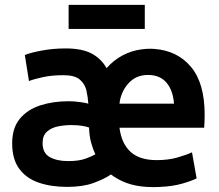

<svg xmlns="http://www.w3.org/2000/svg" viewBox="-20 -745 902 789"><path d="M471 -319Q476 -366 507 -401.5Q538 -437 588 -437Q637 -437 664 -405.5Q691 -374 695 -319ZM256 23Q320 23 364 7Q408 -9 436 -28Q465 -6 500.5 7Q536 20 582 23Q596 24 610 24Q624 24 639 23Q689 21 729 9.5Q769 -2 788 -12L769 -119Q745 -108 708 -97.5Q671 -87 624 -87Q553 -87 516 -121.5Q479 -156 471 -220H819Q820 -232 820.5 -246.5Q821 -261 821 -274Q821 -403 765 -470Q709 -537 614 -544Q601 -545 588 -544.5Q575 -544 561 -542Q521 -537 484 -517.5Q447 -498 418 -465Q396 -504 356.5 -525Q317 -546 250 -546Q199 -546 153 -537.5Q107 -529 82 -519L99 -412Q123 -421 158.5 -428.5Q194 -436 241 -436Q287 -436 308 -418Q329 -400 335 -373.5Q341 -347 343 -319Q334 -322 309.5 -325.5Q285 -329 262 -329Q198 -329 145.5 -312Q93 -295 61.5 -257Q30 -219 30 -156Q30 -91 59 -51.5Q88 -12 139 5.5Q190 23 256 23ZM346 -221Q347 -187 354 -160.5Q361 -134 372 -111Q359 -103 331.5 -93Q304 -83 260 -83Q214 -83 184.5 -99.5Q155 -116 155 -157Q155 -188 173 -204Q191 -220 218 -225.5Q245 -231 272 -231Q299 -231 317 -228Q335 -225 346 -221ZM575 -626V-725H262V-626Z"/></svg>

Font: Repo DemiBold
Style: Regular
Weight: 600
Designer: Stefan Peev
Foundry: Context Ltd
Version: Version 1.502